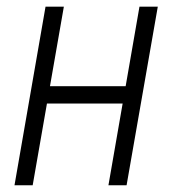

<svg xmlns="http://www.w3.org/2000/svg" viewBox="-20 -548 520 568"><path d="M364.7 -293 355 -241.7H104.5L114.3 -293ZM168.9 -528.3 76.7 0H22.9L114.7 -528.3ZM446.8 -528.3 354.5 0H300.8L392.6 -528.3Z"/></svg>

Font: Roboto Condensed Light
Style: Italic
Weight: 300
Italic angle: -12°
Designer: Christian Robertson
Foundry: Google
Version: Version 3.0; 2020